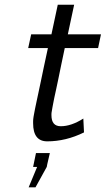

<svg xmlns="http://www.w3.org/2000/svg" viewBox="-20 -591 450 818"><path d="M100.1 -386.2 112.8 -444.8H199.2L226.1 -570.8H295.9L269 -444.8H410.2L397.9 -386.2H255.9Q248 -348.1 240.5 -313Q232.9 -277.8 228.5 -254.4Q224.1 -231 219 -209.5Q213.9 -188 211.4 -174.6Q209 -161.1 206.5 -149.7Q204.1 -138.2 203.1 -131.6Q202.1 -125 201.2 -120.1Q200.2 -115.2 199.7 -111.6Q199.2 -107.9 199.2 -106Q199.2 -104 199.2 -100.1Q199.2 -53.2 238.8 -53.2Q283.7 -53.2 335 -85.9L337.9 -26.9Q260.7 11.2 181.2 11.2Q121.1 11.2 121.1 -65.9Q121.1 -71.8 121.1 -75.4Q121.1 -79.1 121.6 -83.5Q122.1 -87.9 123 -94Q124 -100.1 125.5 -107.7Q127 -115.2 129.4 -128.2Q131.8 -141.1 135 -155Q138.2 -168.9 143.1 -192.9Q147.9 -216.8 153.6 -242.4Q159.2 -268.1 167 -306.6Q174.8 -345.2 184.1 -386.2ZM102.1 207 138.2 120.1H121.1L133.3 61H192.4L181.2 109.4L179.2 120.1L131.3 207Z"/></svg>

Font: CMU Sans Serif
Style: Oblique
Weight: 500
Italic angle: -12°
Version: Version 0.7.0